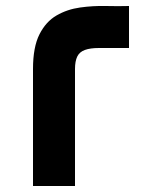

<svg xmlns="http://www.w3.org/2000/svg" viewBox="-20 -620 540 640"><path d="M90 0V-390Q90 -463 111.5 -505.5Q133 -548 168.5 -568.5Q204 -589 247 -595Q290 -601 332.5 -600Q375 -599 410 -600V-460H310Q281 -460 263 -453.5Q245 -447 237.5 -431.5Q230 -416 230 -390V0Z"/></svg>

Font: Reem Kufi Fun
Style: Regular
Weight: 400
Designer: Khaled Hosny
Version: Version 1.005